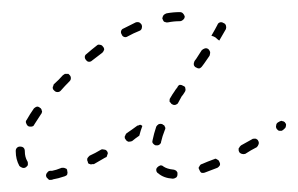

<svg xmlns="http://www.w3.org/2000/svg" viewBox="-20 -284 492 317"><path d="M87 7Q90 6 91 4Q92 1 91 -2Q91 -4 90 -5Q89 -6 88 -6Q86 -7 85 -7Q83 -7 82 -7Q72 -3 66 -2Q64 -2 63 -2Q60 -2 58 1Q56 3 56 6Q56 7 57 9Q58 10 59 11Q60 12 61 13Q63 13 64 13Q66 13 68 12Q75 11 87 7ZM271 9Q273 7 273 4Q273 2 273 1Q272 -1 271 -2Q270 -3 269 -3Q268 -4 266 -4Q256 -5 250 -9Q248 -11 245 -11Q242 -10 240 -8Q239 -7 238 -5Q238 -4 238 -3Q238 -1 239 0Q240 2 241 2Q250 10 265 11Q268 11 271 9ZM343 -11Q344 -14 342 -17Q342 -18 341 -19Q340 -20 338 -21Q337 -22 335 -22Q334 -21 333 -21Q322 -17 313 -13Q312 -13 311 -12Q310 -11 309 -9Q308 -8 308 -7Q308 -5 309 -4Q310 -1 312 1Q315 2 318 1Q328 -3 339 -7Q341 -8 343 -11ZM12 -10Q14 -8 17 -7Q20 -6 23 -8Q24 -9 25 -10Q26 -11 26 -12Q26 -14 26 -15Q26 -17 25 -18Q21 -25 21 -34Q21 -38 19 -40Q17 -42 13 -42Q10 -42 8 -40Q6 -38 6 -35V-34Q6 -21 12 -10ZM156 -25Q157 -27 157 -28Q158 -30 158 -31Q158 -32 157 -34Q155 -37 152 -37Q149 -38 147 -37Q137 -31 128 -27Q127 -26 126 -25Q125 -24 124 -22Q124 -21 124 -20Q124 -18 125 -17Q125 -15 126 -14Q128 -13 129 -13Q130 -12 132 -13Q133 -13 135 -13Q144 -18 154 -24Q155 -24 156 -25ZM407 -46Q408 -49 406 -52Q406 -53 404 -54Q403 -55 402 -55Q400 -55 399 -55Q397 -55 396 -54Q387 -49 378 -44Q377 -43 376 -42Q375 -40 374 -39Q374 -38 374 -36Q374 -35 375 -33Q376 -31 379 -30Q382 -29 385 -30Q394 -36 404 -41Q406 -43 407 -46ZM232 -48Q234 -45 237 -44Q238 -44 240 -44Q241 -44 243 -45Q244 -46 245 -47Q246 -48 246 -50Q248 -59 252 -69Q253 -71 253 -72Q253 -74 252 -75Q252 -76 251 -77Q249 -78 248 -79Q245 -80 242 -79Q239 -77 238 -75Q234 -63 232 -53Q231 -50 232 -48ZM192 -50Q189 -51 188 -53Q187 -54 186 -56Q186 -57 186 -59Q187 -60 187 -61Q188 -63 189 -64Q198 -70 206 -76Q207 -77 209 -77Q210 -78 212 -78Q213 -77 214 -77Q214 -77 215 -76Q212 -68 210 -60Q204 -56 198 -51Q195 -50 192 -50ZM452 -76Q453 -79 451 -81Q450 -83 449 -83Q448 -84 446 -84Q445 -85 443 -84Q442 -84 441 -83L439 -82Q436 -80 436 -77Q435 -74 437 -71Q438 -70 439 -69Q440 -68 442 -68Q443 -68 445 -68Q446 -69 447 -69L449 -71Q452 -73 452 -76ZM23 -81Q24 -78 26 -76Q28 -75 29 -75Q31 -75 32 -75Q33 -75 35 -76Q36 -77 37 -79Q42 -87 48 -96Q49 -97 49 -98Q50 -100 49 -101Q49 -103 48 -104Q48 -105 46 -106Q44 -108 41 -108Q38 -107 36 -105Q29 -95 24 -86Q22 -84 23 -81ZM261 -122Q260 -121 260 -119Q260 -118 260 -116Q261 -115 262 -114Q263 -112 264 -112Q267 -110 270 -111Q273 -112 274 -114Q278 -121 280 -125Q282 -127 285 -132Q287 -135 286 -138Q286 -141 283 -142Q280 -144 277 -144Q274 -143 273 -140Q269 -135 268 -133Q265 -129 261 -122ZM68 -142Q67 -141 67 -139Q67 -138 68 -136Q69 -135 70 -134Q72 -132 75 -132Q78 -132 80 -134Q87 -142 95 -150Q97 -152 97 -155Q97 -158 95 -160Q94 -161 93 -162Q91 -162 90 -162Q88 -162 87 -162Q86 -161 84 -160Q77 -152 69 -145Q68 -144 68 -142ZM304 -187 301 -183Q301 -182 300 -180Q300 -179 300 -177Q300 -176 301 -175Q302 -173 303 -173Q306 -171 309 -171Q312 -172 314 -175L317 -179L326 -192Q327 -195 327 -198Q326 -201 324 -203Q321 -205 318 -204Q315 -203 313 -201ZM120 -190Q120 -187 122 -185Q124 -182 127 -182Q130 -182 132 -184Q141 -191 149 -197Q151 -199 152 -202Q152 -205 150 -207Q148 -210 145 -210Q142 -211 140 -209Q131 -202 123 -195Q120 -193 120 -190ZM343 -247Q346 -248 349 -246Q352 -245 353 -242Q354 -239 353 -236Q349 -229 342 -217Q342 -217 342 -217Q342 -217 342 -217Q339 -219 336 -222Q333 -224 329 -225Q336 -237 339 -243Q340 -246 343 -247ZM180 -233Q179 -230 181 -227Q182 -224 185 -223Q188 -222 191 -224Q200 -229 210 -233Q213 -234 214 -237Q215 -240 214 -243Q212 -246 210 -247Q207 -248 204 -247Q194 -242 184 -237Q181 -236 180 -233ZM250 -259Q248 -256 248 -253Q249 -252 249 -251Q250 -249 251 -248Q253 -248 254 -247Q256 -247 257 -247Q267 -249 277 -249Q280 -249 283 -252Q285 -254 285 -257Q284 -260 282 -262Q280 -264 277 -264Q266 -264 255 -262Q252 -261 250 -259Z"/></svg>

Font: FRB American Cursive Dashed Extralight
Style: Italic
Weight: 200
Italic angle: -25°
Version: Version 2.0;Modular Font Editor K font №1